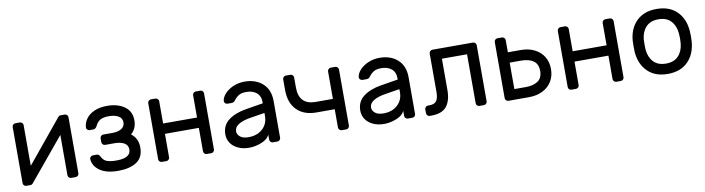

<svg xmlns="http://www.w3.org/2000/svg" viewBox="-27 -1046 5776 1572"><g transform="rotate(-10 2861.5 -260.0)"><path d="M448 -27V-362L157 -11Q149 0 135 0H101Q90 0 82.5 -8Q75 -16 75 -27V-493Q75 -504 83 -512Q91 -520 102 -520H139Q150 -520 158 -512Q166 -504 166 -493V-155L457 -509Q462 -515 466.5 -517.5Q471 -520 479 -520H512Q523 -520 531 -512Q539 -504 539 -493V-27Q539 -16 531 -8Q523 0 512 0H475Q464 0 456 -8Q448 -16 448 -27Z M984 -147Q984 -183 953.5 -200.5Q923 -218 873 -218H795Q784 -218 776 -226Q768 -234 768 -245V-277Q768 -288 776 -296Q784 -304 795 -304H874Q918 -304 946.5 -322Q975 -340 975 -374Q975 -409 944.5 -426.5Q914 -444 865 -444Q820 -444 795 -430.5Q770 -417 755 -386Q742 -359 722 -359H692Q681 -359 672.5 -367Q664 -375 665 -386Q667 -424 690.5 -457Q714 -490 759 -510Q804 -530 865 -530Q953 -530 1009.5 -490Q1066 -450 1066 -374Q1066 -307 1019 -265Q1075 -224 1075 -147Q1075 -64 1017.5 -27Q960 10 865 10Q766 10 712 -28.5Q658 -67 655 -124Q654 -135 662.5 -143Q671 -151 682 -151H712Q723 -151 730 -145.5Q737 -140 745 -124Q760 -95 789 -85.5Q818 -76 865 -76Q984 -76 984 -147Z M1666 -493V-27Q1666 -16 1658 -8Q1650 0 1639 0H1602Q1591 0 1583 -8Q1575 -16 1575 -27V-222H1293V-27Q1293 -16 1285 -8Q1277 0 1266 0H1229Q1218 0 1210 -7.5Q1202 -15 1202 -27V-493Q1202 -504 1210 -512Q1218 -520 1229 -520H1266Q1277 -520 1285 -512Q1293 -504 1293 -493V-308H1575V-493Q1575 -504 1583 -512Q1591 -520 1602 -520H1639Q1650 -520 1658 -512Q1666 -504 1666 -493Z M1779 0ZM2125 -329V-342Q2125 -391 2092.5 -417.5Q2060 -444 2008 -444Q1968 -444 1945.5 -430.5Q1923 -417 1903 -390Q1897 -382 1890 -379Q1883 -376 1871 -376H1841Q1830 -376 1821.5 -384Q1813 -392 1814 -403Q1817 -433 1843.5 -462.5Q1870 -492 1914 -511Q1958 -530 2008 -530Q2101 -530 2158.5 -478Q2216 -426 2216 -332V-27Q2216 -16 2208 -8Q2200 0 2189 0H2152Q2141 0 2133 -8Q2125 -16 2125 -27V-68Q2109 -32 2057 -11Q2005 10 1953 10Q1902 10 1862 -8.5Q1822 -27 1800.5 -59Q1779 -91 1779 -131Q1779 -206 1835 -248.5Q1891 -291 1984 -306ZM2125 -249 2007 -230Q1942 -220 1906 -197.5Q1870 -175 1870 -141Q1870 -116 1893 -96Q1916 -76 1963 -76Q2035 -76 2080 -117Q2125 -158 2125 -224Z M2555 -265H2697V-493Q2697 -504 2705 -512Q2713 -520 2724 -520H2761Q2772 -520 2780 -512Q2788 -504 2788 -493V-27Q2788 -16 2780 -8Q2772 0 2761 0H2724Q2713 0 2705 -8Q2697 -16 2697 -27V-179H2546Q2441 -179 2382.5 -238.5Q2324 -298 2324 -404V-493Q2324 -504 2332 -512Q2340 -520 2351 -520H2388Q2399 -520 2407 -512Q2415 -504 2415 -493V-409Q2415 -265 2555 -265Z M2901 0ZM3247 -329V-342Q3247 -391 3214.5 -417.5Q3182 -444 3130 -444Q3090 -444 3067.5 -430.5Q3045 -417 3025 -390Q3019 -382 3012 -379Q3005 -376 2993 -376H2963Q2952 -376 2943.5 -384Q2935 -392 2936 -403Q2939 -433 2965.5 -462.5Q2992 -492 3036 -511Q3080 -530 3130 -530Q3223 -530 3280.5 -478Q3338 -426 3338 -332V-27Q3338 -16 3330 -8Q3322 0 3311 0H3274Q3263 0 3255 -8Q3247 -16 3247 -27V-68Q3231 -32 3179 -11Q3127 10 3075 10Q3024 10 2984 -8.5Q2944 -27 2922.5 -59Q2901 -91 2901 -131Q2901 -206 2957 -248.5Q3013 -291 3106 -306ZM3247 -249 3129 -230Q3064 -220 3028 -197.5Q2992 -175 2992 -141Q2992 -116 3015 -96Q3038 -76 3085 -76Q3157 -76 3202 -117Q3247 -158 3247 -224Z M3906 -520Q3917 -520 3925 -512Q3933 -504 3933 -493V-27Q3933 -16 3925 -8Q3917 0 3906 0H3869Q3858 0 3850 -8Q3842 -16 3842 -27V-434H3633V-173Q3633 -85 3594.5 -37.5Q3556 10 3466 10H3454Q3443 10 3435 2Q3427 -6 3427 -17V-49Q3427 -60 3435 -68Q3443 -76 3454 -76H3466Q3510 -76 3526 -100.5Q3542 -125 3542 -174V-493Q3542 -504 3550 -512Q3558 -520 3569 -520Z M4083 -493Q4083 -504 4091 -512Q4099 -520 4110 -520H4147Q4158 -520 4166 -512Q4174 -504 4174 -493V-392H4282Q4345 -392 4394.5 -367.5Q4444 -343 4471 -298.5Q4498 -254 4498 -196Q4498 -138 4471 -93.5Q4444 -49 4394.5 -24.5Q4345 0 4282 0H4110Q4099 0 4091 -8Q4083 -16 4083 -27ZM4174 -306V-86H4268Q4333 -86 4370.5 -112Q4408 -138 4408 -196Q4408 -254 4370.5 -280Q4333 -306 4268 -306Z M5071 -493V-27Q5071 -16 5063 -8Q5055 0 5044 0H5007Q4996 0 4988 -8Q4980 -16 4980 -27V-222H4698V-27Q4698 -16 4690 -8Q4682 0 4671 0H4634Q4623 0 4615 -7.5Q4607 -15 4607 -27V-493Q4607 -504 4615 -512Q4623 -520 4634 -520H4671Q4682 -520 4690 -512Q4698 -504 4698 -493V-308H4980V-493Q4980 -504 4988 -512Q4996 -520 5007 -520H5044Q5055 -520 5063 -512Q5071 -504 5071 -493Z M5196 0ZM5673 -259Q5673 -235 5671 -213Q5662 -111 5600.5 -50.5Q5539 10 5434 10Q5329 10 5267.5 -50.5Q5206 -111 5197 -213Q5196 -224 5196 -259Q5196 -296 5197 -307Q5205 -409 5267 -469.5Q5329 -530 5434 -530Q5539 -530 5601 -469.5Q5663 -409 5671 -307Q5673 -285 5673 -259ZM5434 -444Q5367 -444 5330.5 -405Q5294 -366 5288 -302Q5287 -290 5287 -259Q5287 -229 5288 -218Q5294 -154 5330.5 -115Q5367 -76 5434 -76Q5501 -76 5537.5 -115Q5574 -154 5580 -218Q5582 -240 5582 -259Q5582 -278 5580 -302Q5574 -366 5537.5 -405Q5501 -444 5434 -444Z"/></g></svg>

Font: Hezaedrus
Style: Regular
Weight: 400
Designer: Hubert & Fischer
Foundry: Hubert & Fischer
Version: Version 1.10;September 3, 2019;FontCreator 11.5.0.2425 64-bi